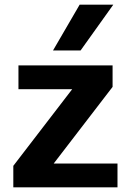

<svg xmlns="http://www.w3.org/2000/svg" viewBox="-20 -802 560 822"><path d="M483 -102V0H37V-92L289 -420H59V-522H462V-430L210 -102ZM321 -782H465L325 -586H207Z"/></svg>

Font: AmikoBold
Style: Bold
Weight: 700
Designer: Pablo Impallari, Rodrigo Fuenzalida, Andres Torresi
Foundry: Impallari Type
Version: Version 1.000; ttfautohint (v1.3)